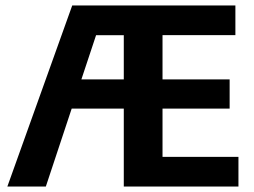

<svg xmlns="http://www.w3.org/2000/svg" viewBox="-20 -687 931 704"><path d="M575.9 -111.9V-288.9H822V-395.9H575.9V-558.1H843.1V-666.9H244.8L7 -3.1H148.1L242.9 -288.9H433.9V-3.1H854.3V-111.9ZM433.9 -395.8H278.4L332.3 -558H433.9Z"/></svg>

Font: Diatome Awesome Bold
Style: Regular
Weight: 400
Designer: 15.100.17
Foundry: 15.100.17
Version: Version 1.010;Fontself Maker 3.5.8